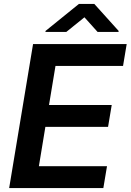

<svg xmlns="http://www.w3.org/2000/svg" viewBox="-20 -950 660 970"><path d="M26.3 0 147 -727.3H620L601.6 -616.8H260.3L227.6 -419.4H544.4L525.9 -308.9H209.2L176.5 -110.4H520.6L502.1 0ZM315 -788.7 406.6 -862.6 473 -788.7H578.8L579.4 -793.7L456.6 -930H378.5L210.1 -793.7L209.5 -788.7Z"/></svg>

Font: Inter UI Semi Bold
Style: Italic
Weight: 600
Italic angle: -9.39999°
Designer: Rasmus Andersson
Foundry: rsms
Version: 3.2;8d6f07862